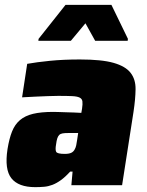

<svg xmlns="http://www.w3.org/2000/svg" viewBox="-20 -763 607 791"><path d="M0 0ZM125 8Q56 8 27 -28.5Q-2 -65 11 -149Q18 -192 29.5 -221Q41 -250 62 -268Q83 -286 116 -294Q149 -302 200 -302Q208 -302 221.5 -301.5Q235 -301 251.5 -300.5Q268 -300 284.5 -299.5Q301 -299 315 -298L318 -315Q321 -335 319.5 -345.5Q318 -356 308 -361Q298 -366 277 -367Q256 -368 220 -368Q202 -368 177 -367Q152 -366 129 -365Q106 -364 89.5 -363Q73 -362 71 -362L92 -500Q131 -507 186 -512.5Q241 -518 309 -518Q399 -518 448 -504Q497 -490 518 -463Q539 -436 538.5 -395.5Q538 -355 530 -302L483 0H274L279 -56H269Q249 -34 231 -21Q213 -8 196 -1.5Q179 5 161.5 6.5Q144 8 125 8ZM247 -129Q264 -129 273.5 -133.5Q283 -138 288 -148Q292 -155 294 -164.5Q296 -174 298 -188L302 -215H262Q247 -215 238 -213.5Q229 -212 224 -207Q219 -202 216 -193Q213 -184 211 -168Q207 -146 211.5 -137.5Q216 -129 247 -129ZM138 -595 139 -603 250 -743H439L507 -603L506 -595H372L332 -667L272 -595Z"/></svg>

Font: Azeri Sans Black
Style: Italic
Weight: 900
Designer: Hector Gatti & Omnibus-Type (original fonts) / Cristiano Sobral (main changes and remastering)
Foundry: Omnibus-Type
Version: Version 0.07;August 21, 2020;FontCreator 13.0.0.2681 64-bit;